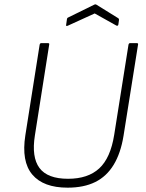

<svg xmlns="http://www.w3.org/2000/svg" viewBox="-20 -854 674 886"><path d="M292 12Q180 12 129 -48.5Q78 -109 97 -230L163 -648Q165 -655 170 -655H201Q209 -655 207 -648L141 -229Q125 -129 162 -79Q199 -29 294 -29Q386 -29 438 -77Q490 -125 507 -232L573 -648Q575 -655 580 -655H611Q619 -655 617 -648L550 -227Q537 -147 504.5 -93.5Q472 -40 419.5 -14Q367 12 292 12ZM292 -735Q289 -734 286.5 -734.5Q284 -735 285 -738L289 -766Q290 -772 296 -774L416 -833Q420 -835 424 -833L524 -771Q530 -768 529 -761L526 -740Q524 -733 517 -736L417 -792Z"/></svg>

Font: Sofia Sans ExtraLight
Style: Italic
Weight: 250
Italic angle: -9°
Version: Version 4.100-B